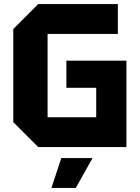

<svg xmlns="http://www.w3.org/2000/svg" viewBox="-20 -720 684 940"><path d="M45 -122V-578L167 -700H557V-554H213V-146H451V-290H305V-423H599V0H167ZM232 200 280 54H433L351 200Z"/></svg>

Font: Tektur
Style: Bold
Weight: 700
Designer: Adam Jagosz
Foundry: Adam Jagosz
Version: Version 1.005;gftools[0.9.30]